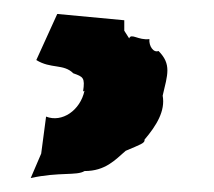

<svg xmlns="http://www.w3.org/2000/svg" viewBox="-20 -26 307 275"><path d="M99 105 101 104C95 132 69 150 46 141L39 194L24 229C65 220 90 226 101 219C131 219 145 203 160 190C181 181 188 179 187 174C204 154 217 133 213 111C220 81 226 66 207 47C200 50 193 40 194 30C178 32 168 21 165 29L158 18V3L62 -6L32 60C53 73 71 65 85 79C99 84 102 85 99 105Z"/></svg>

Font: Asimov Print
Style: DIt
Weight: 250
Width: 0
Designer: Google
Version: Version 2.000980: 2014